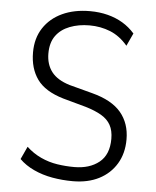

<svg xmlns="http://www.w3.org/2000/svg" viewBox="-52 -757 659 810"><g transform="rotate(5 277.5 -352.5)"><path d="M286 8Q242 8 199.5 0.5Q157 -7 120.5 -24Q84 -41 59 -66L84 -120Q112 -94 145.5 -78.5Q179 -63 215 -57.5Q251 -52 287 -52Q352 -52 392.5 -84.5Q433 -117 433 -184Q433 -219 420 -242.5Q407 -266 380.5 -281.5Q354 -297 314 -309L216 -336Q138 -359 105 -405Q72 -451 72 -519Q72 -579 100.5 -622.5Q129 -666 179.5 -689.5Q230 -713 297 -713Q337 -713 372 -704Q407 -695 435.5 -678Q464 -661 487 -635L462 -581Q429 -620 388 -636.5Q347 -653 300 -653Q254 -653 216.5 -638.5Q179 -624 158 -595Q137 -566 137 -520Q137 -474 161 -442.5Q185 -411 238 -395L336 -369Q420 -347 458.5 -301Q497 -255 497 -187Q497 -128 470.5 -84Q444 -40 397 -16Q350 8 286 8Z"/></g></svg>

Font: Nunito Sans 7pt Condensed Light
Style: Regular
Weight: 300
Width: 3
Designer: Vernon Adams
Foundry: Vernon Adams
Version: Version 3.101;gftools[0.9.27]